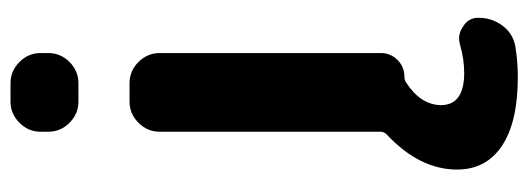

<svg xmlns="http://www.w3.org/2000/svg" viewBox="-342 -472 1010 367"><g transform="rotate(-90 163.5 -288.0)"><path d="M153.3 -643.6Q129.9 -643.6 112.8 -660.6Q95.7 -677.7 95.7 -701.2V-715.8Q95.7 -739.3 112.8 -756.3Q129.9 -773.4 153.3 -773.4H188.5Q211.9 -773.4 229 -756.3Q246.1 -739.3 246.1 -715.8V-701.2Q246.1 -677.7 229 -660.6Q211.9 -643.6 188.5 -643.6ZM200.2 196.3Q114.3 196.3 68.8 166Q23.4 135.7 23.4 80.1Q23.4 8.8 89.8 -53.7Q95.7 -58.6 95.7 -66.4V-488.3Q95.7 -511.7 112.8 -528.8Q129.9 -545.9 153.3 -545.9H188.5Q211.9 -545.9 229 -528.8Q246.1 -511.7 246.1 -488.3V-65.4Q246.1 -46.9 232.9 -33.7Q219.7 -20.5 201.2 -20.5Q195.3 -20.5 190.4 -17.6Q147.5 9.8 146.5 48.8Q146.5 93.8 208 93.8Q234.4 93.8 261.7 85.9Q268.6 84 274.4 84Q286.1 84 296.9 91.8Q313.5 101.6 313.5 121.1Q313.5 146.5 298.8 166.5Q284.2 186.5 259.8 191.4Q230.5 196.3 200.2 196.3Z"/></g></svg>

Font: Gen Jyuu Gothic Bold
Style: Bold
Weight: 700
Designer: [Source Han Sans]
Ryoko NISHIZUKA  (kana & ideographs); Paul D. Hunt (Latin, Greek & Cyrillic); Wenlong ZHANG  (bopomofo
Version: Version 1.002.20150607